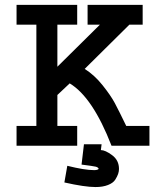

<svg xmlns="http://www.w3.org/2000/svg" viewBox="-20 -589 626 776"><path d="M46.9 -569.3H292V-489.3H211.9V-319.3L383.8 -489.3H334V-569.3H556.6V-489.3H502.9L322.3 -310.5Q361.3 -286.1 394.5 -244.6Q427.7 -203.1 444.3 -171.9Q460.9 -140.6 490.2 -80.1H584V0H430.7Q354.5 -196.3 261.7 -252L211.9 -205.1V-80.1H292V0H46.9V-80.1H127V-489.3H46.9ZM390.6 -5.9 387.7 17.6Q405.3 17.6 433.1 38.1Q460.9 58.6 460.9 93.8Q460.9 103.5 457.5 113.8Q454.1 124 445.8 137.2Q437.5 150.4 416.5 158.7Q395.5 167 366.2 167Q322.3 167 240.2 148.4L252 81.1Q322.3 98.6 360.4 98.6Q374 98.6 378.9 93.8Q377 86.9 366.2 84.5Q355.5 82 309.6 76.2L319.3 -5.9Z"/></svg>

Font: Thabit-Bold
Style: Bold
Weight: 700
Designer: Regenerated by Nadim Shaikli
Foundry: MAK Alagha
Version: 0.01